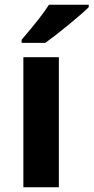

<svg xmlns="http://www.w3.org/2000/svg" viewBox="-20 -786 393 806"><path d="M227.1 0H78.1V-545.9H227.1ZM70.8 -606V-619.1Q154.8 -716.8 185.5 -766.1H352.5V-755.9Q327.1 -730.5 265.9 -680.4Q204.6 -630.4 169.9 -606Z"/></svg>

Font: CAA NEO Sans
Style: Bold
Weight: 700
Version: Version 1.10